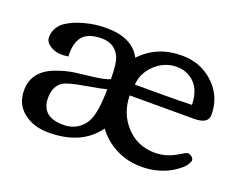

<svg xmlns="http://www.w3.org/2000/svg" viewBox="-85 -629 994 794"><g transform="rotate(20 412.5 -232.0)"><path d="M184.6 11.7Q117.7 11.7 74 -23.2Q30.3 -58.1 30.3 -118.2Q30.3 -200.7 116.2 -235.4Q161.6 -253.4 206.5 -259.3Q218.8 -260.7 245.8 -263.9Q272.9 -267.1 289.6 -269.3Q306.2 -271.5 324.5 -275.4Q342.8 -279.3 352.1 -284.2Q352.1 -353.5 340.8 -378.9Q318.4 -429.7 259.8 -429.7H258.8Q204.1 -429.2 179.2 -403.6Q154.3 -377.9 154.3 -322.8L154.8 -312Q134.3 -309.6 125.5 -309.6Q97.7 -309.6 75 -324Q52.2 -338.4 52.2 -359.9Q52.2 -378.9 59.8 -394.8Q67.4 -410.6 78.6 -421.1Q89.8 -431.6 107.2 -440.7Q124.5 -449.7 138.7 -454.8Q152.8 -460 171.4 -464.8Q213.9 -476.6 263.7 -476.6Q377.9 -476.6 416.5 -401.9Q486.8 -476.6 595.2 -476.6Q678.7 -476.6 736.1 -422.6Q793.5 -368.7 793.5 -287.1Q793.5 -247.6 731 -247.6H448.2Q449.2 -168.5 499.5 -114.3Q549.8 -60.1 626.5 -60.1Q677.2 -60.1 725.1 -89.8Q750.5 -105.5 756.3 -105.5Q764.6 -105.5 773.7 -98.4Q782.7 -91.3 782.7 -81.1Q782.7 -80.1 776.4 -67.4Q768.6 -52.7 747.3 -36.6Q726.1 -20.5 705.1 -10.7Q654.3 13.2 593.8 13.2Q530.8 13.2 479.7 -13.7Q428.7 -40.5 397.9 -83.5Q329.6 11.7 184.6 11.7ZM231.9 -39.1Q265.6 -39.1 291.3 -54.9Q316.9 -70.8 330.1 -96.7Q352.1 -139.6 352.1 -240.2Q334 -233.9 261.5 -221.7Q189 -209.5 168.9 -196.8Q134.3 -174.8 134.3 -123Q134.3 -39.1 231.9 -39.1ZM567.4 -296.9Q643.6 -296.9 703.6 -298.8Q702.1 -385.7 638.7 -415.5Q617.7 -425.3 592.8 -425.3Q537.1 -425.3 496.3 -386.2Q455.6 -347.2 453.1 -296.9Z"/></g></svg>

Font: Corben
Style: Regular
Weight: 400
Designer: vernon adams
Foundry: vernon adams
Version: Version 1.100